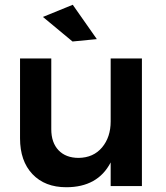

<svg xmlns="http://www.w3.org/2000/svg" viewBox="-20 -780 696 805"><path d="M386 -616 284 -606 160 -709 285 -760ZM444 -535H575V0H444V-99Q390 5 258 5Q168 5 116 -50Q64 -105 64 -200V-535H195V-238Q195 -182 225.5 -150Q256 -118 310 -118Q372 -119 408 -162Q444 -205 444 -271Z"/></svg>

Font: Montserrat arm Medium
Style: Regular
Weight: 500
Designer: Julieta Ulanovsky
Foundry: Julieta Ulanovsky
Version: Version 6.000;PS 006.000;hotconv 1.0.88;makeotf.lib2.5.64775